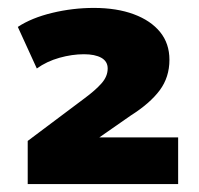

<svg xmlns="http://www.w3.org/2000/svg" viewBox="-20 -729 503 485"><path d="M50 -264V-373L194 -481Q221 -501 236.5 -518.5Q252 -536 252 -556Q252 -574 236 -583Q220 -592 192 -592Q162 -592 130 -583Q98 -574 73 -556L25 -661Q60 -684 112 -696.5Q164 -709 217 -709Q275 -709 318 -693Q361 -677 384.5 -648Q408 -619 408 -578Q408 -534 383.5 -501Q359 -468 310 -437L221 -375L220 -382H430V-264Z"/></svg>

Font: Nunito Sans 10pt SemiExpanded Black
Style: Regular
Weight: 900
Width: 6
Designer: Vernon Adams
Foundry: Vernon Adams
Version: Version 3.101;gftools[0.9.27]